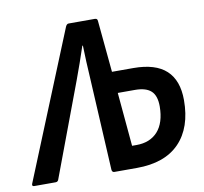

<svg xmlns="http://www.w3.org/2000/svg" viewBox="-104 -735 865 816"><g transform="rotate(-10 329.0 -327.5)"><path d="M-20 0Q-32 0 -27.6 -11.4L230 -643.6Q235 -655 243 -655H356.6Q367.5 -655 367.9 -643.6L389 -420.8H480.8Q576.5 -420.8 623 -377.7Q669.5 -334.5 669.5 -249.7Q669.5 -130.8 606.3 -65.4Q543.1 0 422.2 0H325.3Q315.6 0 314.4 -11.4L293 -410.3Q290.8 -447.1 289.1 -482Q287.4 -516.9 286.6 -551.9H284.2Q272.4 -516.3 260 -480.8Q247.6 -445.3 234.4 -409.9L85.2 -11.4Q82.2 0 71.8 0ZM418.6 -96.3H438Q496.3 -96.3 529.6 -133.2Q562.8 -170.2 563.4 -241Q563.4 -287.3 541.2 -307.7Q518.9 -328.1 471.6 -328.1H397.7Z"/></g></svg>

Font: Sofia Sans Condensed
Style: Italic
Weight: 400
Italic angle: -9°
Designer: Botio Nikoltchev, Ani Petrova
Foundry: lettersoup
Version: Version 4.101